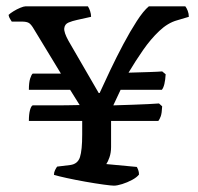

<svg xmlns="http://www.w3.org/2000/svg" viewBox="-20 -585 623 605"><path d="M339 0Q331 0 305.5 -3.5Q280 -7 249 -12.5Q218 -18 190.5 -24Q163 -30 150 -34Q150 -42 153.5 -49Q157 -56 160 -60L201 -65Q225 -68 232 -90Q239 -112 239 -161V-204H71Q71 -225 74.5 -238Q78 -251 83 -253Q111 -253 150 -253Q189 -253 231 -254L201 -302H71Q71 -325 75 -337.5Q79 -350 83 -353H172L87 -493Q79 -507 72 -512Q65 -517 48 -517H17Q16 -519 12 -525Q8 -531 7 -538Q12 -543 22.5 -549.5Q33 -556 44 -560.5Q55 -565 60 -565H257Q261 -559 264 -550Q267 -541 267 -532L222 -522Q208 -519 196 -514Q184 -509 182.5 -496Q181 -483 196 -456L291 -292H294Q308 -323 327.5 -364Q347 -405 368.5 -445.5Q390 -486 411 -518.5Q432 -551 449 -565H564Q568 -560 571.5 -551Q575 -542 575 -532L538 -521Q509 -513 482 -487.5Q455 -462 431 -427.5Q407 -393 385 -356Q422 -357 451.5 -358Q481 -359 491 -360L502 -351Q501 -333 498 -320.5Q495 -308 490 -302H360L337 -253Q371 -254 399 -255Q427 -256 447.5 -257Q468 -258 481 -259L491 -250Q490 -228 486.5 -218.5Q483 -209 479 -204H330V-122Q330 -104 325 -89.5Q320 -75 315 -68L411 -59Q413 -56 415.5 -49.5Q418 -43 418 -35Q411 -26 396 -18Q381 -10 365 -5Q349 0 339 0Z"/></svg>

Font: Texturina Medium
Style: Regular
Weight: 500
Designer: Guillermo Torres Carreño
Foundry: Omnibus-Type
Version: Version 1.003